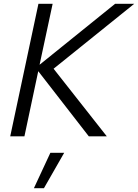

<svg xmlns="http://www.w3.org/2000/svg" viewBox="-20 -720 729 1014"><path d="M34 0ZM34 0 183 -700H258L189 -378L588 -700H689L263 -357L544 0H449L182 -344L109 0ZM246 87H319L212 274H159Z"/></svg>

Font: Rosa Sans Light
Style: Italic
Weight: 300
Italic angle: -12°
Designer: Pentagram / MCKL
Foundry: Pentagram / MCKL
Version: Version 1.005;September 16, 2019;FontCreator 11.5.0.2425 64-